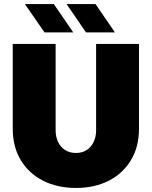

<svg xmlns="http://www.w3.org/2000/svg" viewBox="-20 -917 752 949"><path d="M356 12Q264 12 193.5 -23.5Q123 -59 83 -125Q43 -191 43 -281V-700H255V-272Q255 -240 267.5 -214.5Q280 -189 302.5 -175Q325 -161 355 -161Q386 -161 408 -175Q430 -189 442.5 -214.5Q455 -240 455 -272V-700H667V-281Q667 -191 627 -125Q587 -59 517 -23.5Q447 12 356 12ZM405 -757 309 -897H452L548 -757ZM200 -757 103 -897H246L342 -757Z"/></svg>

Font: MuseoModerno Thin Black
Style: Regular
Weight: 900
Version: Version 1.002